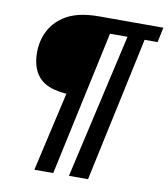

<svg xmlns="http://www.w3.org/2000/svg" viewBox="-89 -720 841 962"><g transform="rotate(10 332.0 -238.5)"><path d="M247 168 406 -569H495L327 168H424L582 -569H648L664 -645H337C258 -645 199 -630 156 -600C95 -559 62 -491 62 -413C62 -354 79 -308 113 -278C141 -253 184 -239 243 -235L151 168Z"/></g></svg>

Font: Racing Sans One
Style: Regular
Weight: 400
Designer: Pablo Impallari, Rodrigo Fuenzalida
Foundry: Pablo Impallari, Rodrigo Fuenzalida
Version: Version 1.001